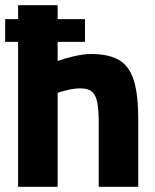

<svg xmlns="http://www.w3.org/2000/svg" viewBox="-21 -723 600 743"><path d="M-1 -561V-649H308V-561ZM49 0V-703H202V-487Q226 -496 264 -505Q302 -514 331 -514Q402 -514 441.5 -489.5Q481 -465 497.5 -410Q514 -355 514 -263V0H361V-250Q361 -297 355.5 -326Q350 -355 335 -368Q320 -381 291 -381Q267 -381 242 -375Q217 -369 202 -364V0Z"/></svg>

Font: Cairo ExtraBold
Style: Regular
Weight: 800
Designer: Mohamed Gaber, Accademia di Belle Arti di Urbino
Foundry: Kief Type Foundry, Accademia di Belle Arti di Urbino
Version: Version 3.117